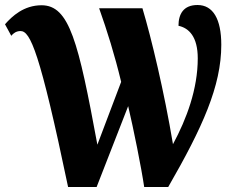

<svg xmlns="http://www.w3.org/2000/svg" viewBox="-28 -747 941 767"><path d="M244 0H358L484 -323C505 -234 537 -76 548 0H644C781 -238 856 -403 856 -568C856 -671 823 -727 761 -727C705 -727 685 -691 685 -644C727 -635 762 -600 762 -514C762 -392 718 -273 663 -171C628 -380 577 -594 541 -714H368C400 -624 430 -528 456 -420L361 -169C285 -581 249 -726 138 -726C67 -726 20 -682 -8 -650L17 -604C25 -614 37 -623 54 -623C93 -623 131 -541 244 0Z"/></svg>

Font: Noto Serif Condensed ExtraBold
Style: Regular
Weight: 800
Width: 3
Designer: Monotype Design Team
Foundry: Monotype Imaging Inc.
Version: Version 2.013